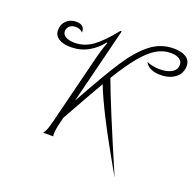

<svg xmlns="http://www.w3.org/2000/svg" viewBox="-139 -855 1120 1101"><g transform="rotate(20 421.0 -304.5)"><path d="M842 -641Q842 -595 807 -568Q772 -541 717 -541Q646 -541 622 -586Q660 -570 702 -570Q747 -570 775 -586.5Q803 -603 803 -634Q803 -655 784 -667.5Q765 -680 731 -680Q685 -680 643 -654.5Q601 -629 556 -574.5Q511 -520 454 -427Q506 -284 672 101Q564 -87 508 -197Q452 -307 425 -378Q384 -309 279 -120L272 -92Q259 -40 259 -14Q259 -6 261 0H199Q210 -13 216.5 -31Q223 -49 234 -92L332 -485Q349 -555 369 -609L365 -611Q333 -568 285 -541.5Q237 -515 179 -515Q131 -515 104.5 -533Q78 -551 78 -582Q78 -618 101.5 -640.5Q125 -663 162 -663Q187 -663 200 -651Q213 -639 212 -616Q194 -634 168 -634Q145 -634 131 -621Q117 -608 117 -589Q117 -570 136.5 -558Q156 -546 192 -546Q250 -546 300 -581.5Q350 -617 416 -700H424L308 -235Q410 -420 471.5 -515Q533 -610 596.5 -660Q660 -710 738 -710Q788 -710 815 -692Q842 -674 842 -641Z"/></g></svg>

Font: Srisakdi
Style: Regular
Weight: 400
Designer: Cadson Demak Co.,Ltd.
Foundry: Cadson Demak Co.,Ltd.
Version: Version 1.000